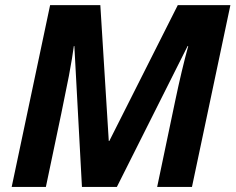

<svg xmlns="http://www.w3.org/2000/svg" viewBox="-20 -734 925 754"><path d="M678.2 -713.9H884.8L733.9 0H597.2L668 -337.9Q693.4 -459 719.2 -553.2H716.8L439 0H301.8L272 -553.2H270Q265.1 -513.7 250.5 -435.5Q235.8 -357.4 160.2 0H25.9L176.8 -713.9H374L407.2 -180.2H409.2Z"/></svg>

Font: Open Sans Hebrew
Style: Bold Italic
Weight: 700
Italic angle: -12°
Foundry: Ascender Corporation, Yanek Iontef
Version: Version 2.001;PS 002.001;hotconv 1.0.70;makeotf.lib2.5.58329